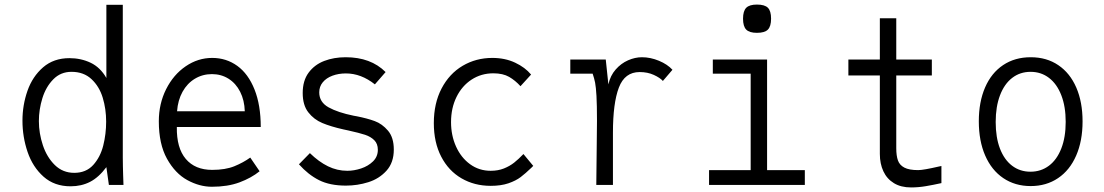

<svg xmlns="http://www.w3.org/2000/svg" viewBox="-20 -811 4840 842"><path d="M78.5 -282Q78.5 -350 100.5 -412.8Q122.5 -475.5 169 -515.8Q215.5 -556 284.5 -556Q335 -556 377.5 -535.8Q420 -515.5 446.5 -469V-790H518.5V-120Q518.5 -100.5 519 -81.5Q519.5 -62.5 520 -43.5L521.5 0H457.5L446.5 -78Q413 -33 375 -13.5Q337 6 289.5 6Q218.5 6 171 -36.2Q123.5 -78.5 101 -144.5Q78.5 -210.5 78.5 -282ZM445.5 -278Q445.5 -333 430.5 -382.5Q415.5 -432 381.2 -464Q347 -496 293.5 -496Q246 -496 213.8 -463.2Q181.5 -430.5 166 -380.8Q150.5 -331 150.5 -280Q150.5 -226.5 168 -174Q185.5 -121.5 220.5 -87.2Q255.5 -53 305.5 -53Q357.5 -53 388.8 -87.5Q420 -122 432.8 -172.8Q445.5 -223.5 445.5 -278Z M676.5 -279Q676.5 -356 708.5 -419.8Q740.5 -483.5 794.2 -520.2Q848 -557 910.5 -557Q972.5 -557 1020.8 -522Q1069 -487 1096.2 -418.5Q1123.5 -350 1123.5 -254H755.5Q754 -162 794.8 -114Q835.5 -66 910.5 -66Q968.5 -66 1007.8 -82Q1047 -98 1077.5 -120L1118.5 -60Q1082 -30.5 1030.2 -11.2Q978.5 8 909.5 8Q855 8 801.5 -21.2Q748 -50.5 712.2 -115Q676.5 -179.5 676.5 -279ZM909.5 -486Q868.5 -486 834.8 -465.8Q801 -445.5 780.5 -408.5Q760 -371.5 756.5 -323H1053.5Q1052 -371.5 1033.2 -408.5Q1014.5 -445.5 982.2 -465.8Q950 -486 909.5 -486Z M1291 -90.5 1339 -139.5Q1378 -101.5 1418.2 -81.8Q1458.5 -62 1503 -62Q1532.5 -62 1563.5 -72.2Q1594.5 -82.5 1615.8 -103.2Q1637 -124 1637 -154Q1637 -180.5 1621.5 -196Q1606 -211.5 1581.2 -219.8Q1556.5 -228 1507 -239L1486 -243.5Q1430.5 -256 1393.5 -271.5Q1356.5 -287 1332 -318.5Q1307.5 -350 1307.5 -403Q1307.5 -457.5 1333.5 -492.5Q1359.5 -527.5 1402 -543.8Q1444.5 -560 1496 -560Q1606 -560 1671 -495L1624 -441Q1563.5 -489 1497 -489Q1464.5 -489 1437.8 -479Q1411 -469 1395.5 -450.2Q1380 -431.5 1380 -406Q1380 -363 1421 -340.2Q1462 -317.5 1531 -303.5Q1540 -301.5 1545 -301Q1590.5 -292 1623.2 -280Q1656 -268 1681.5 -238Q1707 -208 1707 -155Q1707 -98 1675 -62.5Q1643 -27 1595.2 -12Q1547.5 3 1497 3Q1426.5 3 1379 -21Q1331.5 -45 1291 -90.5Z M1882.5 -271Q1882.5 -358 1916.5 -423Q1950.5 -488 2009 -522.5Q2067.5 -557 2139 -557Q2195 -557 2239 -536.2Q2283 -515.5 2309 -484L2262.5 -433Q2240 -458 2212.8 -473.8Q2185.5 -489.5 2143.5 -489.5Q2090.5 -489.5 2048.2 -462Q2006 -434.5 1982 -385.8Q1958 -337 1958 -275.5Q1958 -217 1980 -168.2Q2002 -119.5 2041.5 -90.8Q2081 -62 2132 -62Q2164 -62 2189.8 -72.2Q2215.5 -82.5 2234.8 -97.8Q2254 -113 2275.5 -135.5L2318.5 -83.5L2310.5 -75.5Q2284.5 -50.5 2263.5 -34.5Q2242.5 -18.5 2209.8 -7.2Q2177 4 2132 4Q2060.5 4 2003.8 -29Q1947 -62 1914.8 -124.2Q1882.5 -186.5 1882.5 -271Z M2597 -181 2598 -282Q2598 -351 2595.8 -390.2Q2593.5 -429.5 2589.8 -448.5Q2586 -467.5 2579 -488H2481V-550H2636.5L2648 -441Q2656.5 -479.5 2680 -506.2Q2703.5 -533 2734.2 -546.5Q2765 -560 2795 -560Q2832.5 -560 2869.8 -544.5Q2907 -529 2929 -505L2887 -456Q2874.5 -470 2847.2 -482.5Q2820 -495 2785 -495Q2720 -495 2694 -427Q2668 -359 2668 -229V0H2595Q2595 -48 2597 -181Z M3106 -550H3344V-65H3509.5V0H3089.5V-65H3272V-488H3106ZM3238.5 -729Q3238.5 -762.5 3252.5 -776.8Q3266.5 -791 3299.5 -791Q3333.5 -791 3347.5 -777Q3361.5 -763 3361.5 -729Q3361.5 -695.5 3347.5 -681.2Q3333.5 -667 3299.5 -667Q3266.5 -667 3252.5 -681.2Q3238.5 -695.5 3238.5 -729Z M3838.5 -136V-480H3700.5V-550H3838.5V-731H3910.5V-550H4066.5V-480H3910.5V-161Q3910.5 -128 3917.8 -107.5Q3925 -87 3946 -76Q3967 -65 4006.5 -65Q4029.5 -65 4098.5 -81L4108.5 -83V-8Q4072.5 0 4039.8 5.5Q4007 11 3975.5 11Q3931 11 3900.2 -7.8Q3869.5 -26.5 3854 -59.8Q3838.5 -93 3838.5 -136Z M4272.5 -279Q4272.5 -364 4300 -427.5Q4327.5 -491 4379 -525.5Q4430.5 -560 4500 -560Q4570 -560 4621.2 -525.2Q4672.5 -490.5 4700 -427Q4727.5 -363.5 4727.5 -278.5Q4727.5 -193 4699.5 -128.8Q4671.5 -64.5 4620 -29.8Q4568.5 5 4500 5Q4431.5 5 4380 -29.8Q4328.5 -64.5 4300.5 -128.8Q4272.5 -193 4272.5 -279ZM4653.5 -276.5Q4653.5 -344 4634.2 -393.5Q4615 -443 4580.2 -469.5Q4545.5 -496 4499.5 -496Q4453.5 -496 4419 -469.5Q4384.5 -443 4365.5 -393.2Q4346.5 -343.5 4346.5 -276Q4346.5 -208.5 4365.2 -159.5Q4384 -110.5 4418.5 -84.2Q4453 -58 4499 -58Q4545 -58 4580 -84.2Q4615 -110.5 4634.2 -159.8Q4653.5 -209 4653.5 -276.5Z"/></svg>

Font: JuliaMono Light
Style: Regular
Weight: 300
Monospace: yes
Designer: cormullion
Foundry: corm
Version: Version 0.054; ttfautohint (v1.8.4)